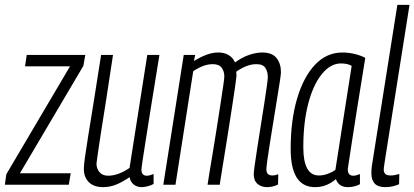

<svg xmlns="http://www.w3.org/2000/svg" viewBox="-34 -760 1705 790"><path d="M-14 0 -8 -43 254 -487H69L76 -534H317L309 -489L48 -47H257L249 0Z M390 10Q352 10 331.5 -10.5Q311 -31 311 -65Q311 -81 315.5 -112.5Q320 -144 328.5 -198Q337 -252 350.5 -334Q364 -416 382 -534H431Q414 -420 402 -344Q390 -268 382.5 -221Q375 -174 371.5 -148.5Q368 -123 366 -110Q364 -97 363 -87Q363 -66 375.5 -51.5Q388 -37 411 -37Q452 -37 499 -69L572 -534H622Q600 -401 586.5 -315Q573 -229 565 -179Q557 -129 553.5 -105Q550 -81 549 -73Q548 -65 548 -62Q548 -37 570 -37Q581 -37 598 -44V-3Q587 3 573 6.5Q559 10 550 10Q530 10 516.5 -0.5Q503 -11 499 -31Q470 -11 444 -0.5Q418 10 390 10Z M1065 10Q1041 10 1025.5 -3.5Q1010 -17 1010 -43Q1010 -53 1014.5 -84Q1019 -115 1025.5 -157.5Q1032 -200 1039.5 -246.5Q1047 -293 1053.5 -335Q1060 -377 1064 -406Q1068 -435 1068 -442Q1068 -465 1058 -480.5Q1048 -496 1021 -496Q999 -496 977.5 -487Q956 -478 938 -465Q939 -457 939 -447Q938 -435 933 -401Q928 -367 921 -321Q914 -275 906 -224.5Q898 -174 890.5 -127.5Q883 -81 877.5 -47Q872 -13 870 0H820Q822 -15 828 -51Q834 -87 842 -135Q850 -183 858 -234Q866 -285 873 -330.5Q880 -376 884.5 -407Q889 -438 889 -445Q889 -467 878 -481.5Q867 -496 841 -496Q821 -496 800.5 -488Q780 -480 761 -467L688 0H638L722 -534H769L764 -509Q790 -525 815 -534.5Q840 -544 864 -544Q890 -544 907.5 -533Q925 -522 933 -503Q963 -525 992 -534.5Q1021 -544 1045 -544Q1086 -544 1104 -521Q1122 -498 1122 -463Q1122 -455 1117.5 -425.5Q1113 -396 1106 -353.5Q1099 -311 1091.5 -264Q1084 -217 1077 -174Q1070 -131 1066 -101Q1062 -71 1062 -63Q1062 -38 1087 -38Q1092 -38 1097.5 -39Q1103 -40 1111 -43L1110 -1Q1099 5 1087 7.5Q1075 10 1065 10Z M1397 10Q1360 10 1348 -23Q1331 -8 1309.5 1Q1288 10 1262 10Q1162 10 1162 -147Q1162 -265 1188.5 -354.5Q1215 -444 1262.5 -494Q1310 -544 1375 -544Q1400 -544 1425 -538Q1450 -532 1469 -522Q1449 -399 1436 -317.5Q1423 -236 1415.5 -186.5Q1408 -137 1404 -111Q1400 -85 1398.5 -75.5Q1397 -66 1397 -63Q1397 -37 1420 -37Q1431 -37 1447 -44V-2Q1424 10 1397 10ZM1346 -61 1413 -489Q1396 -499 1369 -499Q1326 -499 1290.5 -455.5Q1255 -412 1234.5 -334.5Q1214 -257 1214 -154Q1214 -38 1278 -38Q1296 -38 1314 -44.5Q1332 -51 1346 -61Z M1601 -740H1651L1551 -108Q1549 -92 1547 -81Q1545 -70 1545 -62Q1545 -51 1551 -44.5Q1557 -38 1574 -38Q1588 -38 1609 -44L1608 -2Q1581 10 1552 10Q1521 10 1507.5 -5Q1494 -20 1494 -47Q1494 -54 1494.5 -62Q1495 -70 1496 -77Z"/></svg>

Font: Georama Condensed Light
Style: Italic
Weight: 300
Width: 3
Italic angle: -9°
Designer: Jean-Baptiste Levee
Foundry: Production Type
Version: Version 1.000